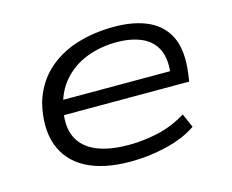

<svg xmlns="http://www.w3.org/2000/svg" viewBox="-78 -612 879 729"><g transform="rotate(-15 361.0 -247.5)"><path d="M353 8Q246 8 178.5 -28Q111 -64 86.5 -132.5Q62 -201 85 -296Q106 -366 154 -412Q202 -458 271 -480.5Q340 -503 422 -503Q503 -503 558 -477Q613 -451 637 -397.5Q661 -344 649 -256L645 -228H129L138 -285H612L582 -262Q593 -327 575 -367Q557 -407 515.5 -425.5Q474 -444 416 -444Q354 -444 299 -423Q244 -402 206 -358.5Q168 -315 156 -249L155 -245Q144 -181 165 -139Q186 -97 236 -76Q286 -55 363 -55Q420 -55 478 -68Q536 -81 589 -114L613 -59Q565 -26 495 -9Q425 8 353 8Z"/></g></svg>

Font: Nunito Sans 7pt Expanded Light
Style: Italic
Weight: 300
Width: 7
Italic angle: -9°
Designer: Vernon Adams
Foundry: Vernon Adams
Version: Version 3.101;gftools[0.9.27]